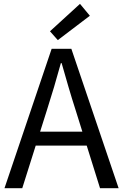

<svg xmlns="http://www.w3.org/2000/svg" viewBox="-20 -990 648 1010"><path d="M3.6 0H97.1L226.7 -410.4C253.1 -493 276.7 -572 300.2 -658H304.2C328.5 -572.8 351.1 -493 377.9 -410.4L506.2 0H604L355.3 -733.4H251.7ZM133.1 -224.1H471.2V-297.4H133.1ZM284.1 -779 452.7 -907.1 400.8 -969.7 242.9 -825.4Z"/></svg>

Font: Source Han Sans JP VF
Style: Regular
Weight: 250
Designer: Ryoko NISHIZUKA 西塚涼子 (kana, bopomofo & ideographs); Paul D. Hunt (Latin, Greek & Cyrillic); Sandoll Communications 산돌커뮤니
Foundry: Adobe
Version: Version 2.004;hotconv 1.0.118;makeotfexe 2.5.65603